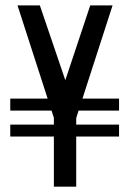

<svg xmlns="http://www.w3.org/2000/svg" viewBox="-20 -702 480 722"><path d="M182.6 0H266.6V-188.5H427.7V-233.4H266.6V-257.8L275.4 -286.1H427.7V-331.1H290L403.3 -681.6H319.3L225.6 -400.4L129.9 -681.6H45.9L159.2 -331.1H18.6V-286.1H173.8L182.6 -258.8V-233.4H18.6V-188.5H182.6Z"/></svg>

Font: Post No Bills Colombo SemiBold
Style: Regular
Weight: 600
Designer: Kosala Senevirathne, Siva Puranthara, Lasantha Premarathna, Tharique Azeez
Foundry: Mooniak
Version: Version 1.220 ; ttfautohint (v1.6)